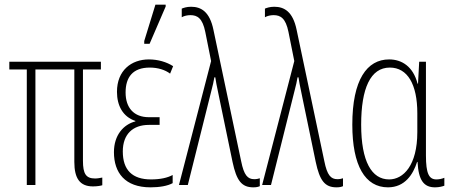

<svg xmlns="http://www.w3.org/2000/svg" viewBox="-20 -794 1940 824"><path d="M379 6C398 6 413 3 419 1V-32C408 -30 399 -28 388 -28C349 -28 336 -48 336 -104V-496H413V-529H20V-496H95V0H132V-496H299V-99C299 -28 323 6 379 6Z M599 -606H622L691 -766V-774H647L599 -618ZM626 10C665 10 699 4 721 -8V-43C699 -31 668 -24 628 -24C548 -24 507 -64 507 -144C507 -218 550 -258 619 -258H665V-291H619C554 -291 519 -332 519 -397C519 -462 549 -504 623 -504C658 -504 689 -494 710 -478L723 -510C695 -528 658 -539 619 -539C544 -539 482 -492 482 -400C482 -341 507 -293 561 -275V-273C510 -260 469 -214 469 -141C469 -53 516 10 626 10Z M1067 10C1081 10 1088 8 1095 5V-29C1090 -27 1081 -25 1071 -25C1043 -25 1027 -42 1015 -102L896 -666C880 -744 843 -765 800 -765C781 -765 767 -760 760 -757V-720C770 -726 785 -729 797 -729C827 -729 849 -716 861 -657L886 -532L748 0H786L888 -408C893 -427 897 -444 900 -462H904C908 -438 907 -440 922 -369L978 -99C995 -19 1017 10 1067 10Z M1424 10C1438 10 1445 8 1452 5V-29C1447 -27 1438 -25 1428 -25C1400 -25 1384 -42 1372 -102L1253 -666C1237 -744 1200 -765 1157 -765C1138 -765 1124 -760 1117 -757V-720C1127 -726 1142 -729 1154 -729C1184 -729 1206 -716 1218 -657L1243 -532L1105 0H1143L1245 -408C1250 -427 1254 -444 1257 -462H1261C1265 -438 1264 -440 1279 -369L1335 -99C1352 -19 1374 10 1424 10Z M1645 10C1718 10 1753 -46 1770 -99H1772C1776 -20 1799 10 1847 10C1865 10 1879 6 1887 3V-31C1876 -26 1862 -24 1853 -24C1821 -24 1808 -49 1808 -127V-529H1779L1774 -435H1772C1753 -509 1704 -539 1650 -539C1555 -539 1492 -452 1492 -259C1492 -83 1547 10 1645 10ZM1650 -24C1575 -24 1530 -101 1530 -259C1530 -415 1570 -504 1653 -504C1729 -504 1771 -432 1771 -308V-227C1771 -84 1711 -24 1650 -24Z"/></svg>

Font: Noto Sans ExtraCondensed ExtraLight
Style: Regular
Weight: 200
Width: 2
Designer: Monotype Design Team
Foundry: Monotype Imaging Inc.
Version: Version 2.013